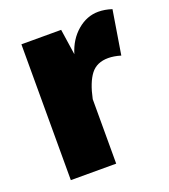

<svg xmlns="http://www.w3.org/2000/svg" viewBox="-107 -628 625 708"><g transform="rotate(-20 205.5 -274.5)"><path d="M358 -549Q384 -549 411 -540L383 -368Q356 -376 334 -376Q289 -376 265.5 -345.5Q242 -315 229 -253V0H51V-533H207L222 -432Q238 -485 275.5 -517Q313 -549 358 -549Z"/></g></svg>

Font: FiraGO ExtraBold
Style: Regular
Weight: 800
Designer: bBox Type
Foundry: bBox Type GmbH
Version: Version 1.001;PS 001.001;hotconv 1.0.88;makeotf.lib2.5.64775